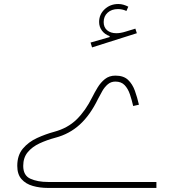

<svg xmlns="http://www.w3.org/2000/svg" viewBox="-20 -924 849 944"><path d="M610.8 -891.1 601.6 -870.1Q581.5 -879.4 560.1 -879.4Q528.8 -879.4 509.3 -861.8Q489.7 -844.2 489.7 -815.4Q489.7 -789.6 506.8 -775.1Q523.9 -760.7 552.2 -760.7Q572.8 -760.7 597.7 -768.6L645.5 -783.2L652.8 -760.7L432.6 -690.9L425.3 -714.8L519 -741.7V-746.6Q495.6 -754.4 481.4 -773.2Q467.3 -792 467.3 -815.9Q467.3 -853 494.6 -878.7Q522 -904.3 562 -904.3Q575.2 -904.3 587.4 -900.6Q599.6 -897 610.8 -891.1ZM634.8 -402.8Q627.9 -433.1 618.7 -460.4Q609.4 -487.8 592.8 -505.4Q576.2 -522.9 547.4 -522.9Q525.9 -522.9 510.3 -509.8Q494.6 -496.6 483.2 -476.8Q471.7 -457 461.9 -437.5Q423.3 -357.9 372.3 -311.5Q321.3 -265.1 252.9 -247.1Q210.4 -235.8 174.3 -219Q138.2 -202.1 116.2 -175.5Q94.2 -148.9 94.2 -108.4Q94.2 -61 129.6 -45.2Q165 -29.3 216.3 -29.3H749V0H216.3Q175.8 0 141.4 -9.8Q106.9 -19.5 85.9 -43.2Q64.9 -66.9 64.9 -108.4Q64.9 -160.6 92.5 -193.4Q120.1 -226.1 162.1 -245.4Q204.1 -264.6 246.1 -275.9Q313 -293.9 356.7 -336.7Q400.4 -379.4 433.1 -445.3Q444.8 -468.8 459.7 -493.4Q474.6 -518.1 495.8 -535.2Q517.1 -552.2 547.4 -552.2Q587.4 -552.2 609.4 -531.5Q631.3 -510.7 643.1 -478Q654.8 -445.3 663.1 -409.2Z"/></svg>

Font: Estedad-FD Thin
Style: Regular
Weight: 100
Designer: Amin Abedi
Version: Version 7.3